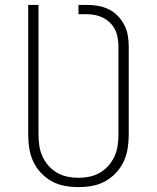

<svg xmlns="http://www.w3.org/2000/svg" viewBox="-20 -755 640 783"><path d="M300 8Q272 8 244 3Q216 -2 191.5 -15.5Q167 -29 147.5 -49.5Q128 -70 116 -95.5Q104 -121 99.5 -149Q95 -177 95 -205V-735H137V-205Q137 -182 140.5 -159.5Q144 -137 153.5 -116.5Q163 -96 178 -79Q193 -62 213 -50.5Q233 -39 255 -34.5Q277 -30 300 -30Q323 -30 345 -34.5Q367 -39 387 -50.5Q407 -62 422 -79Q437 -96 446.5 -116.5Q456 -137 459.5 -159.5Q463 -182 463 -205V-566Q463 -583 460 -600.5Q457 -618 449.5 -633.5Q442 -649 429.5 -661.5Q417 -674 401.5 -682Q386 -690 369 -693.5Q352 -697 335 -697H300V-735H335Q358 -735 380.5 -731Q403 -727 423.5 -717Q444 -707 460 -690.5Q476 -674 486.5 -654Q497 -634 501 -611.5Q505 -589 505 -566V-205Q505 -177 500.5 -149Q496 -121 484 -95.5Q472 -70 452.5 -49.5Q433 -29 408.5 -15.5Q384 -2 356 3Q328 8 300 8Z"/></svg>

Font: Iosevka Extralight Extended
Style: Regular
Weight: 200
Width: 7
Monospace: yes
Designer: Belleve Invis
Foundry: Belleve Invis
Version: Version 32.5.0; ttfautohint (v1.8.4)